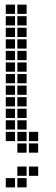

<svg xmlns="http://www.w3.org/2000/svg" viewBox="-20 -665 240 830"><path d="M5 -645V-605H45V-645ZM5 -595V-555H45V-595ZM5 -545V-505H45V-545ZM5 -495V-455H45V-495ZM5 -445V-405H45V-445ZM5 -395V-355H45V-395ZM5 -345V-305H45V-345ZM5 -295V-255H45V-295ZM5 -245V-205H45V-245ZM5 -195V-155H45V-195ZM5 -145V-105H45V-145ZM5 -95V-55H45V-95ZM55 -45V-5H95V-45ZM55 -95V-55H95V-95ZM55 -145V-105H95V-145ZM55 -195V-155H95V-195ZM55 -245V-205H95V-245ZM55 -295V-255H95V-295ZM55 -345V-305H95V-345ZM55 -395V-355H95V-395ZM55 -445V-405H95V-445ZM55 -495V-455H95V-495ZM55 -545V-505H95V-545ZM55 -595V-555H95V-595ZM55 -645V-605H95V-645ZM105 -95V-55H145V-95ZM105 -45V-5H145V-45ZM105 55V95H145V55ZM55 55V95H95V55ZM55 105V145H95V105ZM5 105V145H45V105Z"/></svg>

Font: Nose Transport 13 Square
Style: Regular
Weight: 400
Designer: Nico Rohrbach
Foundry: Nose
Version: Version 1.400;Glyphs 3.2.3 (3260)